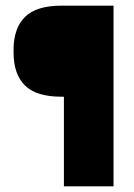

<svg xmlns="http://www.w3.org/2000/svg" viewBox="-20 -659 474 679"><path d="M197 -317Q108 -317 68 -357Q28 -397 28 -473V-483Q28 -559 68.2 -599Q108.5 -639 197.5 -639H247.5V-317ZM381.5 0H206V-639H381.5Z"/></svg>

Font: Anek Gurmukhi ExtraBold
Style: Regular
Weight: 800
Designer: Sarang Kulkarni (Gurmukhi), Yesha Goshar (Latin)
Foundry: Ek Type
Version: Version 1.003